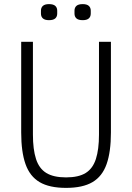

<svg xmlns="http://www.w3.org/2000/svg" viewBox="-20 -901 642 933"><path d="M83 -698H140V-247Q140 -175 155 -128.5Q170 -82 205 -60.5Q240 -39 301 -39Q362 -39 396.5 -60.5Q431 -82 446 -128.5Q461 -175 461 -247V-698H519V-257Q519 -163 498 -103.5Q477 -44 429.5 -16Q382 12 301 12Q220 12 172.5 -16Q125 -44 104 -103.5Q83 -163 83 -257ZM218 -803Q198 -803 188.5 -811.5Q179 -820 179 -835V-849Q179 -864 188.5 -872.5Q198 -881 218 -881Q239 -881 248.5 -872.5Q258 -864 258 -849V-835Q258 -820 248.5 -811.5Q239 -803 218 -803ZM382 -803Q361 -803 351.5 -811.5Q342 -820 342 -835V-849Q342 -864 351.5 -872.5Q361 -881 382 -881Q402 -881 411.5 -872.5Q421 -864 421 -849V-835Q421 -820 411.5 -811.5Q402 -803 382 -803Z"/></svg>

Font: IBM Plex Sans Condensed Light
Style: Regular
Weight: 300
Width: 3
Designer: Mike Abbink, Paul van der Laan, Pieter van Rosmalen
Foundry: Bold Monday
Version: Version 3.201